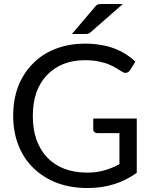

<svg xmlns="http://www.w3.org/2000/svg" viewBox="-20 -946 770 974"><path d="M673.8 -344.7Q673.8 -275.4 673.8 -69.3Q619.1 -30.3 558.6 -11.7Q497.1 7.8 423.8 7.8Q337.9 7.8 267.6 -18.6Q198.2 -45.9 149.4 -93.8Q99.6 -141.6 73.2 -210Q46.9 -277.3 46.9 -358.4Q46.9 -440.4 72.3 -507.8Q98.6 -575.2 146.5 -623Q193.4 -671.9 261.7 -698.2Q329.1 -724.6 413.1 -724.6Q456.1 -724.6 492.2 -717.8Q529.3 -711.9 559.6 -700.2Q590.8 -688.5 617.2 -671.9Q643.6 -655.3 667 -633.8Q658.2 -619.1 639.6 -589.8Q632.8 -580.1 623 -577.1Q612.3 -574.2 599.6 -582Q587.9 -588.9 572.3 -598.6Q556.6 -609.4 534.2 -618.2Q512.7 -627.9 482.4 -633.8Q452.1 -640.6 410.2 -640.6Q349.6 -640.6 300.8 -621.1Q252 -600.6 217.8 -564.5Q182.6 -527.3 164.1 -475.6Q146.5 -422.9 146.5 -358.4Q146.5 -290 165 -237.3Q184.6 -183.6 219.7 -146.5Q255.9 -109.4 306.6 -89.8Q358.4 -70.3 421.9 -70.3Q471.7 -70.3 509.8 -82Q548.8 -92.8 585.9 -113.3Q585.9 -165 585.9 -270.5Q558.6 -270.5 474.6 -270.5Q464.8 -270.5 459 -276.4Q453.1 -281.2 453.1 -289.1Q453.1 -307.6 453.1 -344.7Q508.8 -344.7 673.8 -344.7ZM603.5 -925.8Q562.5 -890.6 440.4 -783.2Q432.6 -776.4 425.8 -774.4Q418.9 -773.4 409.2 -773.4Q387.7 -773.4 344.7 -773.4Q374 -807.6 460.9 -910.2Q468.8 -920.9 477.5 -923.8Q486.3 -925.8 502.9 -925.8Q536.1 -925.8 603.5 -925.8Z"/></svg>

Font: Lato
Style: Regular
Weight: 400
Designer: Lukasz Dziedzic with Adam Twardoch and Botio Nikoltchev
Version: Version 2.015; 2015-08-06; http://www.latofonts.com/